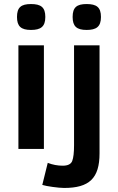

<svg xmlns="http://www.w3.org/2000/svg" viewBox="-20 -736 582 949"><path d="M133 -716C84.2 -716 64 -699.4 64 -652C64 -606.2 83.9 -588 133 -588C181 -588 204 -603.8 204 -652C204 -700.3 182.2 -716 133 -716ZM71 0H197V-512H71ZM408 -716C359.2 -716 339 -699.4 339 -652C339 -606.2 358.9 -588 408 -588C456 -588 479 -603.8 479 -652C479 -700.3 457.2 -716 408 -716ZM472 22V-512H346V-18C346 18 343 43.8 337 59.5C331 75.2 315.3 83 290 83C264.7 83 240 78.3 216 69L189 178C209 184.7 270 193 297 193C420.8 193 472 145.5 472 22Z"/></svg>

Font: Fog Sans
Style: Bold
Weight: 700
Foundry: Intel Corporation
Version: Version 1.00